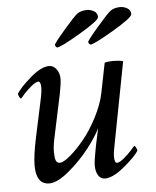

<svg xmlns="http://www.w3.org/2000/svg" viewBox="-48 -659 575 707"><g transform="rotate(-5 239.5 -306.0)"><path d="M285.2 -96.7Q287.6 -111.3 290.5 -124.5Q293.5 -137.7 296.9 -153.8Q300.3 -169.9 302.7 -181.6Q289.1 -151.9 255.9 -109.1Q222.7 -66.4 179.4 -30.3Q136.2 5.9 106.4 5.9Q57.6 5.9 57.6 -64.5Q57.6 -99.1 71.3 -165L103.5 -315.4Q107.4 -338.9 107.4 -346.7Q107.4 -371.1 97.7 -371.1Q92.8 -371.1 85.7 -366.9Q78.6 -362.8 71.5 -356.9Q64.5 -351.1 56.9 -343.8Q49.3 -336.4 43.9 -330.6Q38.6 -324.7 34.2 -319.3L29.3 -314.5Q26.9 -314.5 23.2 -321.5Q19.5 -328.6 19.5 -333Q32.2 -354.5 72.5 -389.6Q112.8 -424.8 142.6 -424.8Q158.2 -424.8 169.4 -410.2Q180.7 -395.5 180.7 -374Q180.7 -358.4 173.8 -322.3L139.6 -161.1Q132.8 -130.4 132.8 -108.4Q132.8 -87.9 136.5 -77.1Q140.1 -66.4 151.4 -66.4Q164.6 -66.4 190.2 -87.9Q215.8 -109.4 242.9 -142.6Q270 -175.8 293.9 -222.2Q317.9 -268.6 326.2 -311.5Q329.6 -328.6 336.4 -362.5Q343.3 -396.5 347.7 -418.9Q360.8 -422.9 377.9 -422.9Q400.4 -422.9 416 -418.9L355.5 -103.5Q351.6 -84 351.6 -72.3Q351.6 -47.9 361.3 -47.9Q366.2 -47.9 373.3 -52Q380.4 -56.2 387.5 -62Q394.5 -67.9 402.1 -75.2Q409.7 -82.5 415 -88.4Q420.4 -94.2 424.8 -99.6L429.7 -104.5Q432.1 -104.5 435.8 -97.4Q439.5 -90.3 439.5 -85.9Q427.2 -65.4 384.5 -29.8Q341.8 5.9 311.5 5.9Q296.4 5.9 287.4 -8.3Q278.3 -22.5 278.3 -44.9Q278.3 -61 285.2 -96.7ZM178.7 -490.2Q176.8 -490.2 173.8 -493.9Q170.9 -497.6 170.9 -500Q170.9 -505.9 212.2 -553.7Q253.4 -601.6 263.7 -608.4Q277.8 -618.2 299.8 -618.2Q312.5 -618.2 325.2 -611.1Q337.9 -604 337.9 -588.9Q337.9 -576.2 264.9 -533.2Q191.9 -490.2 178.7 -490.2ZM301.8 -490.2Q299.8 -490.2 296.9 -493.9Q293.9 -497.6 293.9 -500Q293.9 -505.9 335.2 -553.7Q376.5 -601.6 386.7 -608.4Q400.9 -618.2 422.9 -618.2Q435.5 -618.2 448.2 -611.1Q460.9 -604 460.9 -588.9Q460.9 -576.2 387.9 -533.2Q314.9 -490.2 301.8 -490.2Z"/></g></svg>

Font: Crimson
Style: Italic
Weight: 400
Italic angle: -11°
Version: Version 0.8